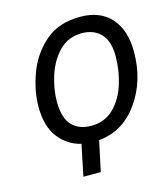

<svg xmlns="http://www.w3.org/2000/svg" viewBox="-109 -811 785 896"><g transform="rotate(-15 284.0 -362.5)"><path d="M183 0H267L298 -146Q416 -157 489 -260Q562 -363 562 -503Q562 -607 509.5 -666Q457 -725 361 -725Q256 -725 191 -668Q126 -611 95.5 -528.5Q65 -446 65 -369Q65 -274 107.5 -219.5Q150 -165 214 -151ZM280 -220Q222 -220 188 -255.5Q154 -291 154 -371Q154 -430 174.5 -494.5Q195 -559 238.5 -604Q282 -649 349 -649Q406 -649 440 -613.5Q474 -578 474 -505Q474 -435 453 -369.5Q432 -304 389 -262Q346 -220 280 -220Z"/></g></svg>

Font: Noto Sans UI SemiCondensed
Style: Italic
Weight: 400
Width: 4
Italic angle: -12°
Designer: Monotype Design Team
Foundry: Monotype Imaging Inc.
Version: Version 1.901